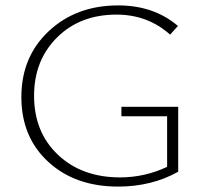

<svg xmlns="http://www.w3.org/2000/svg" viewBox="-20 -684 760 710"><path d="M429 -289H639V-49Q541 6 417 6Q258 6 158.5 -85.5Q59 -177 59 -325Q59 -474 160.5 -569Q262 -664 417 -664Q549 -664 638 -588L609 -556Q526 -630 411 -630Q276 -630 191 -545.5Q106 -461 106 -330Q106 -195 194.5 -111.5Q283 -28 424 -28Q515 -28 598 -67V-254H429Z"/></svg>

Font: EauTest Light
Style: Regular
Weight: 300
Designer: Christian Thalmann (Catharsis Fonts)
Version: Version 0.001;PS 000.001;hotconv 1.0.88;makeotf.lib2.5.64775